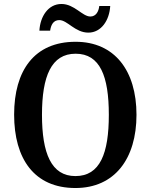

<svg xmlns="http://www.w3.org/2000/svg" viewBox="-20 -935 758 965"><path d="M424 -771C489 -771 530 -833 534 -905H479C476 -878 463 -852 434 -852C394 -852 354 -915 289 -915C222 -915 182 -852 178 -781H232C236 -808 247 -834 278 -834C319 -834 357 -771 424 -771ZM359 10C556 10 666 -137 666 -358C666 -580 556 -725 360 -725C152 -725 51 -580 51 -359C51 -137 152 10 359 10ZM359 -50C238 -50 191 -164 191 -358C191 -552 238 -665 360 -665C483 -665 527 -552 527 -358C527 -164 483 -50 359 -50Z"/></svg>

Font: Noto Serif Armenian SemiCondensed SemiBold
Style: Regular
Weight: 600
Width: 4
Designer: Monotype Design Team
Foundry: Monotype Imaging Inc.
Version: Version 2.008